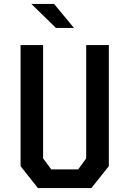

<svg xmlns="http://www.w3.org/2000/svg" viewBox="-20 -960 660 980"><path d="M173.5 0H446.5L535.5 -112V-730H420V-151.5L379 -95.5H241.5L200 -151.5V-730H85V-112ZM140 -940 265.5 -817.5H357.5L256 -940Z"/></svg>

Font: Monaspace Krypton Medium
Style: Regular
Weight: 500
Designer: Riley Cran & the Lettermatic Team
Foundry: Lettermatic
Version: Version 1.101 (Monaspace Krypton)